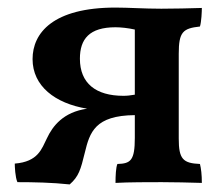

<svg xmlns="http://www.w3.org/2000/svg" viewBox="-20 -481 587 507"><path d="M452 -115V-339C452 -397 463 -406 508 -411C512 -424 513 -451 513 -460C484 -459 437 -458 406 -458C360 -458 320 -461 285 -461C120 -461 66 -394 66 -325C66 -254 125 -208 210 -194C147 -185 119 -148 104 -116C90 -88 81 -54 19 -49C19 -42 20 -13 26 0C69 0 118 1 164 6C188 -15 193 -33 204 -78C217 -132 231 -176 336 -177V-117C336 -57 325 -49 290 -48C286 -39 285 -16 285 2C318 0 376 0 407 0C436 0 482 1 513 2C513 -20 511 -36 508 -48C463 -50 452 -61 452 -115ZM306 -228C233 -228 191 -261 191 -326C191 -378 216 -409 285 -409C299 -409 318 -407 336 -403V-231C324 -229 316 -228 306 -228Z"/></svg>

Font: Vollkorn Semibold
Style: Regular
Weight: 600
Designer: Friedrich Althausen
Foundry: Friedrich Althausen
Version: Version 4.015;PS 004.015;hotconv 1.0.88;makeotf.lib2.5.64775